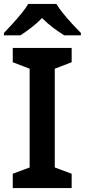

<svg xmlns="http://www.w3.org/2000/svg" viewBox="-30 -958 432 978"><path d="M335 0H35V-73L121 -105V-608L35 -641V-714H335V-641L249 -608V-105L335 -73ZM257 -938Q270 -916 292.5 -888.5Q315 -861 339 -835Q363 -809 382 -790V-778H297Q271 -794 241 -816.5Q211 -839 184 -866Q158 -839 129 -817Q100 -795 74 -778H-10V-790Q9 -810 32.5 -835.5Q56 -861 78.5 -888.5Q101 -916 114 -938Z"/></svg>

Font: Noto Sans Tangsa SemiBold
Style: Regular
Weight: 600
Version: Version 1.504